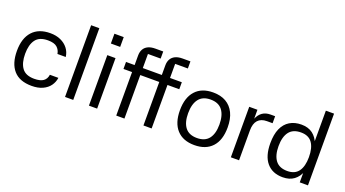

<svg xmlns="http://www.w3.org/2000/svg" viewBox="-56 -1255 3237 1804"><g transform="rotate(20 1563.0 -353.5)"><path d="M288 10Q166 10 106 -58.5Q46 -127 46 -253Q46 -379 108 -447.5Q170 -516 286 -516Q345 -516 390 -495.5Q435 -475 463 -439Q491 -403 497 -355H414Q408 -394 379.5 -419.5Q351 -445 287 -445Q202 -445 165 -394.5Q128 -344 128 -253Q128 -162 165 -111.5Q202 -61 287 -61Q348 -61 378 -82.5Q408 -104 414 -147H499Q493 -103 467.5 -67.5Q442 -32 396.5 -11Q351 10 288 10Z M701 0H619V-717H701Z M940 -505V0H858V-505ZM852 -717H945V-619H852Z M1213 0H1131V-601Q1131 -637 1145.5 -663Q1160 -689 1189 -703Q1218 -717 1262 -717H1340V-646H1213ZM1045 -435V-505H1331V-435ZM1485 0H1403V-601Q1403 -637 1417.5 -663Q1432 -689 1461 -703Q1490 -717 1534 -717H1612V-646H1485ZM1317 -435V-505H1603V-435Z M1914 10Q1800 10 1738 -58Q1676 -126 1676 -252Q1676 -379 1738 -447.5Q1800 -516 1914 -516Q1990 -516 2043 -485.5Q2096 -455 2124.5 -396.5Q2153 -338 2153 -253Q2153 -125 2090.5 -57.5Q2028 10 1914 10ZM1914 -61Q1994 -61 2032.5 -110.5Q2071 -160 2071 -252Q2071 -344 2032.5 -394.5Q1994 -445 1914 -445Q1835 -445 1796.5 -394.5Q1758 -344 1758 -252Q1758 -160 1796.5 -110.5Q1835 -61 1914 -61Z M2359 0H2277V-505H2359V-416Q2377 -459 2409.5 -482Q2442 -505 2491 -505H2536V-435H2480Q2421 -435 2390 -401Q2359 -367 2359 -299Z M2966 -717H3048V0H2966ZM2797 10Q2694 10 2637 -57Q2580 -124 2580 -252Q2580 -340 2606 -398.5Q2632 -457 2681 -486.5Q2730 -516 2797 -516Q2865 -516 2909.5 -482.5Q2954 -449 2975 -390Q2996 -331 2996 -252Q2996 -174 2975 -115Q2954 -56 2909.5 -23Q2865 10 2797 10ZM2818 -60Q2894 -60 2930 -110Q2966 -160 2966 -252Q2966 -345 2930 -395Q2894 -445 2818 -445Q2738 -445 2700 -395Q2662 -345 2662 -252Q2662 -160 2700 -110Q2738 -60 2818 -60Z"/></g></svg>

Font: Asta Sans
Style: Regular
Weight: 400
Designer: 42dot
Version: Version 1.000